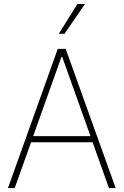

<svg xmlns="http://www.w3.org/2000/svg" viewBox="-20 -955 628 975"><path d="M20.5 0 273.4 -707H313.5L567.4 0H533.2L450.2 -232.4H137.7L54.7 0ZM439.5 -263.7 295.9 -666H292L148.4 -263.7ZM373 -934.6H411.1L307.6 -783.2H278.3Z"/></svg>

Font: Pretendard Thin
Style: Regular
Weight: 100
Designer: Base glyphs from Inter by Rasmus Andersson; Hangeul glyphs from Noto Sans CJK(Source Han Sans) by Jang Soo-young and Kan
Foundry: Kil Hyung-jin
Version: Version 1.309